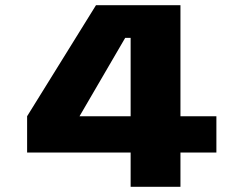

<svg xmlns="http://www.w3.org/2000/svg" viewBox="-20 -720 915 740"><path d="M483.5 0V-132H84.5V-272L350 -700H675.5V-272H814V-132H675.5V0ZM286.5 -272H483.5V-574H462.5Z"/></svg>

Font: Trispace SemiExpanded ExtraBold
Style: Regular
Weight: 800
Width: 6
Designer: Tyler Finck
Foundry: Etcetera Type Company
Version: Version 1.210; ttfautohint (v1.8.3)